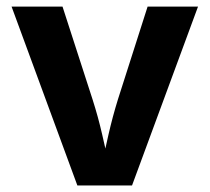

<svg xmlns="http://www.w3.org/2000/svg" viewBox="-20 -566 640 586"><path d="M216.1 0 15.3 -545.9H170.8L262.5 -262.5Q279.5 -209.6 291.9 -155.3Q304.3 -101 317.4 -43.1H286Q298.8 -101 311.1 -155.2Q323.4 -209.3 339.9 -262.5L430.5 -545.9H584.4L383 0Z"/></svg>

Font: Inter Variable LoSnoCo
Style: Regular
Weight: 400
Designer: Rasmus Andersson
Foundry: rsms
Version: Version 4.000;git-a52131595; featfreeze: case,dlig,ss01,ss02